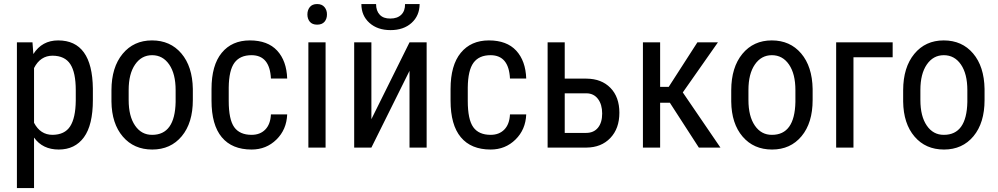

<svg xmlns="http://www.w3.org/2000/svg" viewBox="-20 -741 5010 964"><path d="M360.4 -288.1Q360.4 -377 333 -418.9Q305.7 -460.9 244.1 -461.4Q182.6 -461.4 150.9 -399.4V-124.5Q182.6 -64 243.7 -64Q304.7 -64.5 332 -106.4Q359.4 -148.4 360.4 -235.4ZM272 -538.1Q443.4 -538.1 446.3 -296.4V-238.8Q446.3 -113.3 401.4 -51.8Q356.4 9.8 274.9 9.8Q193.8 9.8 150.9 -50.3V203.1H64.9V-528.3H143.1L147.5 -469.7Q190.9 -538.1 272 -538.1Z M626 -238.8Q626 -157.2 658.2 -110.4Q690.4 -63.5 744.1 -64Q858.4 -64 861.8 -229V-288.6Q861.8 -370.1 829.6 -417Q797.4 -463.9 743.7 -463.9Q690.4 -463.9 658.2 -417Q626 -370.1 626 -289.1ZM539.6 -288.6Q540 -403.3 595.7 -470.7Q651.4 -538.1 743.2 -538.1Q835 -538.1 890.6 -472.7Q946.3 -407.2 948.2 -294.4V-238.8Q948.2 -124 892.6 -57.1Q836.9 9.8 744.6 9.8Q652.3 9.8 596.7 -55.2Q541 -120.1 539.6 -231Z M1242.7 -463.9Q1185.1 -463.9 1157.2 -426Q1129.4 -388.2 1128.4 -301.8V-234.4Q1128.4 -141.1 1156 -102.5Q1183.6 -64 1243.2 -64Q1286.1 -64 1312 -90.6Q1337.9 -117.2 1340.3 -166.5H1421.9Q1418.9 -90.3 1367.9 -40.3Q1316.9 9.8 1243.2 9.8Q1145 9.8 1093.5 -52Q1042 -113.8 1042 -235.8V-293.9Q1042 -413.6 1093.3 -475.8Q1144.5 -538.1 1234.4 -538.1Q1324.2 -538.1 1371.6 -486.8Q1418.9 -435.5 1421.9 -346.7H1340.3Q1334.5 -463.9 1242.7 -463.9Z M1621.6 -668Q1621.6 -646.5 1609.4 -631.8Q1596.7 -617.2 1572.3 -617.2Q1547.9 -617.2 1535.6 -631.8Q1523.4 -646.5 1523.4 -668.5Q1523.4 -690.4 1535.6 -705.6Q1547.9 -720.7 1572.3 -720.7Q1596.7 -720.7 1609.4 -705.1Q1622.1 -689.5 1621.6 -668ZM1614.7 0H1528.3V-528.3H1614.7Z M2122.1 -528.3V0H2036.1V-385.3L1844.7 0H1758.3V-528.3H1844.7V-142.6L2036.1 -528.3ZM2086.9 -720.7Q2086.4 -662.1 2046.4 -626Q2006.3 -589.8 1940.9 -589.8Q1875.5 -589.8 1835 -626Q1794.4 -662.1 1794.4 -720.7H1868.2Q1868.2 -686.5 1886.7 -667Q1904.8 -647.5 1939.9 -647.9Q1975.1 -647.9 1994.6 -667Q2014.2 -686 2013.7 -720.7Z M2442.9 -463.9Q2385.3 -463.9 2357.4 -426Q2329.6 -388.2 2328.6 -301.8V-234.4Q2328.6 -141.1 2356.2 -102.5Q2383.8 -64 2443.4 -64Q2486.3 -64 2512.2 -90.6Q2538.1 -117.2 2540.5 -166.5H2622.1Q2619.1 -90.3 2568.1 -40.3Q2517.1 9.8 2443.4 9.8Q2345.2 9.8 2293.7 -52Q2242.2 -113.8 2242.2 -235.8V-293.9Q2242.2 -413.6 2293.5 -475.8Q2344.7 -538.1 2434.6 -538.1Q2524.4 -538.1 2571.8 -486.8Q2619.1 -435.5 2622.1 -346.7H2540.5Q2534.7 -463.9 2442.9 -463.9Z M2815.4 -272.5V-73.7H2922.9Q2960.9 -73.7 2982.2 -99.6Q3003.4 -125.5 3003.4 -170.9Q3003.4 -216.3 2982.4 -244.1Q2961.4 -272 2924.8 -272.5ZM2815.4 -346.2H2924.3Q3000 -345.7 3044.9 -299.8Q3089.8 -253.9 3089.8 -174.8Q3089.8 -95.7 3044.4 -48.1Q2999 -0.5 2924.3 0H2729.5V-528.3H2815.4Z M3294.4 -225.1V0H3208V-528.3H3294.4V-304.7H3337.4L3481.4 -528.3H3584.5L3408.2 -276.9L3597.2 0H3488.8L3343.3 -225.1Z M3737.8 -238.8Q3737.8 -157.2 3770 -110.4Q3802.2 -63.5 3856 -64Q3970.2 -64 3973.6 -229V-288.6Q3973.6 -370.1 3941.4 -417Q3909.2 -463.9 3855.5 -463.9Q3802.2 -463.9 3770 -417Q3737.8 -370.1 3737.8 -289.1ZM3651.4 -288.6Q3651.9 -403.3 3707.5 -470.7Q3763.2 -538.1 3855 -538.1Q3946.8 -538.1 4002.4 -472.7Q4058.1 -407.2 4060.1 -294.4V-238.8Q4060.1 -124 4004.4 -57.1Q3948.7 9.8 3856.4 9.8Q3764.2 9.8 3708.5 -55.2Q3652.8 -120.1 3651.4 -231Z M4461.9 -453.6H4265.1V0H4178.2V-528.3H4461.9Z M4601.1 -238.8Q4601.1 -157.2 4633.3 -110.4Q4665.5 -63.5 4719.2 -64Q4833.5 -64 4836.9 -229V-288.6Q4836.9 -370.1 4804.7 -417Q4772.5 -463.9 4718.8 -463.9Q4665.5 -463.9 4633.3 -417Q4601.1 -370.1 4601.1 -289.1ZM4514.6 -288.6Q4515.1 -403.3 4570.8 -470.7Q4626.5 -538.1 4718.3 -538.1Q4810.1 -538.1 4865.7 -472.7Q4921.4 -407.2 4923.3 -294.4V-238.8Q4923.3 -124 4867.7 -57.1Q4812 9.8 4719.7 9.8Q4627.4 9.8 4571.8 -55.2Q4516.1 -120.1 4514.6 -231Z"/></svg>

Font: RobotoCondensed-Regular
Style: Regular
Weight: 400
Designer: Google
Version: Version 2.001201; 2014